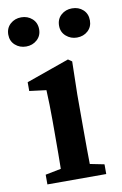

<svg xmlns="http://www.w3.org/2000/svg" viewBox="-102 -750 507 797"><g transform="rotate(-10 152.0 -351.0)"><path d="M110 -640Q110 -613 91 -596Q72 -579 45 -579Q18 -579 -1 -596Q-20 -613 -20 -640Q-20 -668 -1 -685Q18 -702 45 -702Q72 -702 91 -685Q110 -668 110 -640ZM219 -345V-210Q219 -103 220 -53L280 -41V0H32V-41L98 -54Q99 -103 99 -210V-260Q99 -326 96 -386L25 -395V-432L206 -496L222 -485ZM259 -702Q287 -702 305.5 -685Q324 -668 324 -640Q324 -613 305.5 -596Q287 -579 259 -579Q233 -579 213.5 -596Q194 -613 194 -640Q194 -668 213 -685Q232 -702 259 -702Z"/></g></svg>

Font: TypoPRO Source Serif Pro
Style: Regular
Weight: 600
Designer: Frank Grießhammer
Foundry: Adobe Systems Incorporated
Version: Version 1.017;PS 1.0;hotconv 1.0.79;makeotf.lib2.5.61930